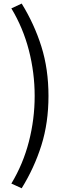

<svg xmlns="http://www.w3.org/2000/svg" viewBox="-20 -838 378 1055"><path d="M99.1 196.5 42.4 170.6Q106.8 63.9 138.7 -59.6Q170.5 -183 170.5 -310.7Q170.5 -438 138.7 -561.6Q106.8 -685.2 42.4 -792L99.1 -818.4Q168.6 -705.9 207.5 -582Q246.4 -458 246.4 -310.7Q246.4 -163.3 207.5 -39.7Q168.6 84 99.1 196.5Z"/></svg>

Font: Noto Sans JP
Style: Regular
Weight: 100
Designer: Ryoko NISHIZUKA 西塚涼子 (kana, bopomofo & ideographs); Paul D. Hunt (Latin, Greek & Cyrillic); Sandoll Communications 산돌커뮤니
Foundry: Adobe
Version: Version 2.004;hotconv 1.0.118;makeotfexe 2.5.65603